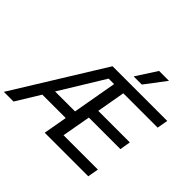

<svg xmlns="http://www.w3.org/2000/svg" viewBox="-240 -1166 1415 1415"><g transform="rotate(45 467.5 -459.0)"><path d="M596 -615 557 -393H886L872 -309H543L503 -85H861L846 0H392L425 -186H181L67 0H-34L399 -700H969L954 -615ZM439 -269 500 -615H443L231 -269ZM666 -918H769L647 -757H562Z"/></g></svg>

Font: Chakra Petch Medium
Style: Italic
Weight: 500
Italic angle: -10°
Designer: Katatrad Aksorn Co.,Ltd.
Foundry: Cadson Demak Co.,Ltd.
Version: Version 1.000; ttfautohint (v1.6)